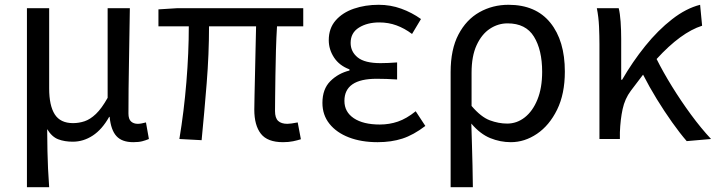

<svg xmlns="http://www.w3.org/2000/svg" viewBox="-20 -577 2972 797"><path d="M91.8 200.2V-543H184.1V-210Q184.1 -138.7 207.3 -102.3Q230.5 -65.9 283.2 -65.9Q307.6 -65.9 331.1 -73.7Q354.5 -81.5 378.2 -104Q401.9 -126.5 426.8 -170.9V-543H519Q517.6 -432.6 515.4 -318.4Q513.2 -204.1 513.2 -106Q513.2 -82.5 523.9 -72.8Q534.7 -63 551.8 -63Q564.9 -63 585.9 -68.8L598.1 0Q585.4 5.4 570.6 9.3Q555.7 13.2 533.2 13.2Q486.3 13.2 463.4 -12Q440.4 -37.1 435.1 -91.8H433.1Q403.8 -39.6 365 -14.2Q326.2 11.2 282.2 11.2Q248 11.2 221.7 1.2Q195.3 -8.8 175.8 -41Q176.3 12.7 177 50.5Q177.7 88.4 179.4 122.8Q181.2 157.2 184.1 200.2Z M1154.8 13.2Q1090.3 13.2 1063 -21.7Q1035.6 -56.6 1035.6 -122.1Q1035.6 -143.6 1036.6 -182.9Q1037.6 -222.2 1038.6 -271.2Q1039.6 -320.3 1040.8 -371.6Q1042 -422.9 1043 -467.8H847.7Q847.7 -353 837.9 -231Q828.1 -108.9 816.9 4.9L724.6 0Q743.7 -114.7 753.7 -236.3Q763.7 -357.9 763.7 -467.8H637.7V-538.1L715.8 -543H1238.8V-467.8H1129.9Q1127 -421.4 1125.5 -368.7Q1124 -315.9 1123.3 -265.4Q1122.6 -214.8 1122.1 -175.3Q1121.6 -135.7 1121.6 -116.2Q1121.6 -87.4 1134.5 -75.2Q1147.5 -63 1172.9 -63Q1186 -63 1215.8 -68.8L1229 1Q1215.3 5.4 1196.8 9.3Q1178.2 13.2 1154.8 13.2Z M1547.4 13.2Q1480 13.2 1428.5 -6.6Q1377 -26.4 1347.7 -63Q1318.4 -99.6 1318.4 -149.9Q1318.4 -207.5 1351.3 -240.2Q1384.3 -272.9 1430.7 -284.2V-289.1Q1388.7 -304.7 1366.7 -338.1Q1344.7 -371.6 1344.7 -410.2Q1344.7 -459.5 1373.3 -492.2Q1401.9 -524.9 1449 -541Q1496.1 -557.1 1551.8 -557.1Q1601.1 -557.1 1645.5 -541Q1689.9 -524.9 1727.5 -498L1690.4 -436Q1659.2 -459.5 1625.7 -471.7Q1592.3 -483.9 1554.7 -483.9Q1504.4 -483.9 1470 -462.4Q1435.5 -440.9 1435.5 -398.9Q1435.5 -362.3 1464.8 -338.6Q1494.1 -314.9 1559.6 -314.9Q1576.2 -314.9 1592.3 -315.7Q1608.4 -316.4 1628.4 -317.9V-247.1Q1604.5 -248.5 1584.2 -249.3Q1564 -250 1543.5 -250Q1409.7 -250 1409.7 -158.2Q1409.7 -112.3 1448.7 -86.2Q1487.8 -60.1 1556.6 -60.1Q1596.2 -60.1 1631.8 -72.3Q1667.5 -84.5 1705.6 -115.2L1745.6 -54.2Q1696.3 -16.6 1650.4 -1.7Q1604.5 13.2 1547.4 13.2Z M1850.6 200.2V-277.8Q1850.6 -372.1 1883.1 -433.8Q1915.5 -495.6 1970.2 -526.4Q2024.9 -557.1 2090.8 -557.1Q2204.1 -557.1 2264.4 -482.7Q2324.7 -408.2 2324.7 -279.8Q2324.7 -187 2292.5 -121.6Q2260.3 -56.2 2209 -21.5Q2157.7 13.2 2100.6 13.2Q2056.6 13.2 2015.1 -3.7Q1973.6 -20.5 1936.5 -64Q1938 -15.1 1939.2 26.6Q1940.4 68.4 1941.4 109.9Q1942.4 151.4 1942.9 200.2ZM2085.4 -64Q2125.5 -64 2158.4 -89.8Q2191.4 -115.7 2210.9 -163.8Q2230.5 -211.9 2230.5 -278.8Q2230.5 -369.6 2196.5 -424.8Q2162.6 -480 2086.9 -480Q2047.4 -480 2013.4 -457.5Q1979.5 -435.1 1958.5 -389.6Q1937.5 -344.2 1937.5 -274.9V-137.2Q1976.6 -91.3 2013.2 -77.6Q2049.8 -64 2085.4 -64Z M2830.6 8.8Q2801.8 -24.4 2769.8 -69.6Q2737.8 -114.7 2706.5 -165.5Q2675.3 -216.3 2649.4 -267.1L2598.6 -200.2Q2573.7 -167 2564.5 -124Q2555.2 -81.1 2553.2 -27.8V0H2468.3V-394Q2468.3 -426.8 2466.6 -466.8Q2464.8 -506.8 2457.5 -543H2548.3Q2553.7 -521.5 2556.2 -486.8Q2558.6 -452.1 2558.6 -416V-246.1H2562.5Q2605.5 -320.3 2658.4 -386Q2711.4 -451.7 2769.8 -497.1Q2828.1 -542.5 2886.2 -557.1L2894.5 -470.2Q2806.6 -442.4 2705.6 -332Q2732.4 -278.3 2769.3 -218.5Q2806.2 -158.7 2848.1 -101.6Q2890.1 -44.4 2931.6 0Z"/></svg>

Font: Source Han Sans CN
Style: Regular
Weight: 400
Designer: Ryoko NISHIZUKA  (kana, bopomofo & ideographs); Paul D. Hunt (Latin, Greek & Cyrillic); Sandoll Communications , Soo-you
Foundry: Adobe
Version: Version 2.004;hotconv 1.0.118;makeotfexe 2.5.65603